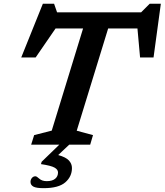

<svg xmlns="http://www.w3.org/2000/svg" viewBox="-20 -773 880 1026"><path d="M213 232.5Q173.5 232.5 158.2 224Q143 215.5 143 199Q143 187 150.5 178Q158 169 169.5 169Q176 169 190.2 182Q204.5 195 230 195Q259.5 195 274.8 182.2Q290 169.5 290 148.5Q290 133 271.2 122.5Q252.5 112 199 104L202.5 91.5L297 0H146.5L162.5 -51L256.5 -75L424 -621H277L170.5 -466H93.5L209 -753H269L285 -707H734L780 -753H839.5L800.5 -466H728.5L714.5 -621H558L390 -74.5L477 -51L462 0H350L291 55.5Q332.5 67 348.5 84.8Q364.5 102.5 364.5 125Q364.5 170.5 328.8 201.5Q293 232.5 213 232.5Z"/></svg>

Font: Newsreader Caption Medium
Style: Italic
Weight: 500
Italic angle: -17°
Designer: Hugues Gentile
Foundry: Production Type
Version: Version 1.001